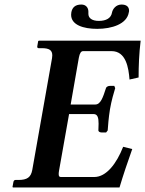

<svg xmlns="http://www.w3.org/2000/svg" viewBox="-20 -825 639 845"><path d="M547 -771C548 -774 548 -776 548 -778C548 -794 538 -805 515 -805C490 -805 476 -785 473 -770C469 -745 447 -733 415 -733C384 -733 369 -746 369 -764V-770V-774C369 -790 359 -805 338 -805C311 -805 298 -792 294 -771C294 -767 293 -764 293 -760C293 -715 347 -698 408 -698C472 -698 539 -719 547 -771ZM37 0H506C522 -54 543 -116 562 -169L522 -179C493 -105 448 -46 395 -46H248C241.6 -46 238.3 -49 238.3 -58.9C238.3 -63 238.8 -68.3 240 -75L284 -323H392C410 -323 413.9 -306.1 413.9 -280.4C413.9 -271.8 413.5 -262.2 413 -252C412 -248 417 -242 427 -242H447L454 -251C455 -268 458.1 -308 464 -344C470.1 -381 482 -421 487 -437L483 -447H463C453 -447 446 -440 446 -436C433 -396 423 -365 399 -365H291L327 -571C331 -592 337 -600 346 -600H471C535 -600 546 -526 550 -475L590 -484C590 -535 592 -588 599 -646H151L148 -644L144 -621C143 -616 146 -613 150 -613H164C196.6 -613 210.1 -604.1 210.1 -581.4C210.1 -577.6 209.7 -573.5 209 -569L122 -77C116 -45 100 -33 61 -33H48C44 -33 40 -30 39 -24L35 -2Z"/></svg>

Font: Linux Libertine O
Style: Bold Italic
Weight: 700
Italic angle: -11.5°
Designer: Philipp H. Poll
Foundry: Philipp H. Poll
Version: Version 4.1.0